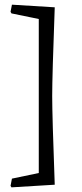

<svg xmlns="http://www.w3.org/2000/svg" viewBox="-20 -660 349 817"><path d="M212.9 126 28.8 137.2 24.9 130.9 30.8 100.1 145 76.2V-579.1L28.8 -603L24.9 -609.9L30.8 -640.1L212.9 -628.9Q202.1 -335.4 202.1 -251.5Q202.1 -167.5 212.9 126Z"/></svg>

Font: Alegreya-Regular
Style: Regular
Weight: 400
Designer: Juan Pablo del Peral
Foundry: Juan Pablo del Peral
Version: Version 1.003